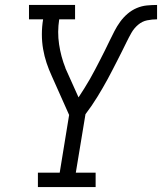

<svg xmlns="http://www.w3.org/2000/svg" viewBox="-20 -755 654 775"><path d="M133 0V-58H221L259 -291L189 -448Q177 -474 168 -501Q159 -528 154 -557Q149 -586 149 -616.5Q149 -647 154 -677H97V-735H283V-677H219Q211 -626 218.5 -576Q226 -526 244 -481V-480Q245 -478 246 -475.5Q247 -473 248 -471L297 -362Q309 -380 320.5 -398.5Q332 -417 343 -436Q354 -455 364 -474.5Q374 -494 384 -513Q394 -532 403.5 -551.5Q413 -571 422.5 -590.5Q432 -610 442 -629.5Q452 -649 465 -667Q478 -685 495 -699.5Q512 -714 532 -722.5Q552 -731 573 -733Q594 -735 614 -735V-677Q594 -677 574 -673Q554 -669 537.5 -655Q521 -641 510.5 -622.5Q500 -604 491 -585.5Q482 -567 472.5 -548Q463 -529 453.5 -510.5Q444 -492 434.5 -473.5Q425 -455 415 -436.5Q405 -418 394.5 -400Q384 -382 373 -364Q362 -346 350 -328.5Q338 -311 325 -294L286 -58H366V0Z"/></svg>

Font: Iosevka Curly Slab LtEx
Style: Italic
Weight: 300
Width: 7
Italic angle: -9°
Monospace: yes
Designer: Belleve Invis
Foundry: Belleve Invis
Version: Version 11.1.0; ttfautohint (v1.8.3)